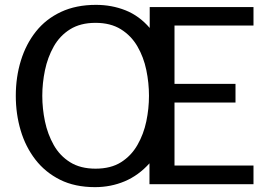

<svg xmlns="http://www.w3.org/2000/svg" viewBox="-20 -758 1089 790"><path d="M595 -86Q550 -36 493 -12Q436 12 371 12Q288 12 227 -18.5Q166 -49 125.5 -101.5Q85 -154 65 -221.5Q45 -289 45 -364Q45 -441 66 -509Q87 -577 128 -628.5Q169 -680 231 -709Q293 -738 375 -738Q440 -738 496.5 -715.5Q553 -693 596 -643V-729H1023V-653H698V-413H949V-336H698V-77H1023V0H595ZM373 -64Q436 -64 478 -90.5Q520 -117 545.5 -161.5Q571 -206 582 -258.5Q593 -311 593 -364Q593 -417 582 -470Q571 -523 545.5 -567Q520 -611 477.5 -637.5Q435 -664 373 -664Q311 -664 268.5 -637.5Q226 -611 201 -566.5Q176 -522 165 -469Q154 -416 154 -364Q154 -311 165 -258.5Q176 -206 201 -161.5Q226 -117 268.5 -90.5Q311 -64 373 -64Z"/></svg>

Font: Rosario Light Medium
Style: Regular
Weight: 500
Version: Version 1.101; ttfautohint (v1.8.1.43-b0c9)